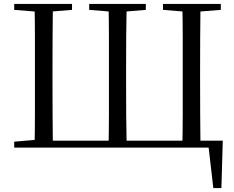

<svg xmlns="http://www.w3.org/2000/svg" viewBox="-20 -748 1188 973"><path d="M155 0Q157 -84 157 -169Q157 -254 157 -344V-389Q157 -475 157 -560Q157 -645 155 -728H248Q247 -645 246.5 -560.5Q246 -476 246 -388V-344Q246 -253 246.5 -168.5Q247 -84 248 0ZM530 0Q532 -84 532 -169Q532 -254 532 -344V-388Q532 -475 532 -560Q532 -645 530 -728H622Q620 -645 619.5 -560Q619 -475 619 -389V-344Q619 -253 619.5 -168.5Q620 -84 622 0ZM904 0Q906 -84 906 -168.5Q906 -253 906 -344V-388Q906 -475 906 -560Q906 -645 904 -728H996Q995 -645 994.5 -560Q994 -475 994 -389V-344Q994 -254 994.5 -169Q995 -84 996 0ZM201 0V-35H1109L1102 205H1061L1034 -29L1078 0ZM52 -698V-728H345V-698L210 -687H190ZM432 -698V-728H719V-698L587 -687H567ZM806 -698V-728H1099V-698L961 -687H941ZM52 0V-30L191 -42H202V0Z"/></svg>

Font: Noto Serif KR
Style: Regular
Weight: 400
Designer: Ryoko NISHIZUKA  (kana & ideographs); Frank Grießhammer (Latin, Greek & Cyrillic); Wenlong ZHANG  (bopomofo); Sandoll Co
Foundry: Adobe
Version: Version 2.003-H1;hotconv 1.1.1;makeotfexe 2.6.0